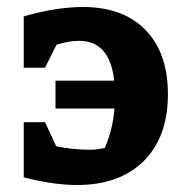

<svg xmlns="http://www.w3.org/2000/svg" viewBox="-20 -520 522 550"><path d="M200 10Q168 10 129 4.5Q90 -1 48 -12V-170H109L141 -101Q164 -96 189 -93.5Q214 -91 241 -91Q251 -91 261 -93Q271 -95 280 -96Q303 -148 308 -209H139V-289H307Q295 -403 206 -403Q178 -403 142 -392L109 -326H48V-473Q96 -487 139 -493.5Q182 -500 217 -500Q333 -500 397 -434Q461 -368 461 -250Q461 -128 392 -59Q323 10 200 10Z"/></svg>

Font: Piazzolla
Style: Bold
Weight: 700
Designer: Juan Pablo del Peral
Foundry: Huerta Tipografica
Version: Version 1.330